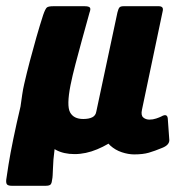

<svg xmlns="http://www.w3.org/2000/svg" viewBox="-41 -492 607 618"><path d="M-3 106Q-13 106 -17.5 102.5Q-22 99 -21 87Q-19 72 -13.5 37.5Q-8 3 2 -45.5Q12 -94 25 -149Q28 -170 30.5 -187.5Q33 -205 37 -222Q45 -257 55 -295Q65 -333 76 -371.5Q87 -410 98 -444Q105 -464 110 -468Q115 -472 131 -472H231Q244 -472 248 -468Q252 -464 247 -451Q246 -447 239 -422Q232 -397 222 -360.5Q212 -324 202 -286Q192 -248 186 -218Q173 -152 184.5 -130.5Q196 -109 227 -109Q245 -109 256 -114.5Q267 -120 269 -133L337 -452Q340 -464 343.5 -468Q347 -472 357 -472H470Q478 -472 481.5 -468Q485 -464 482 -453L416 -139Q412 -121 420 -114Q428 -107 440 -107Q451 -107 461.5 -110.5Q472 -114 478 -117Q497 -128 499 -111L504 -41Q504 -25 481 -16Q457 -6 438 -0.5Q419 5 391 5Q372 5 351 -2Q330 -9 314 -23.5Q298 -38 294 -58L336 -49Q309 -27 272 -11.5Q235 4 199 4Q164 4 139 -9.5Q114 -23 105 -40L138 -46Q137 -33 135 -14.5Q133 4 131 22Q130 36 129.5 49.5Q129 63 128.5 72Q128 81 127 85Q126 96 122.5 101Q119 106 106 106Z"/></svg>

Font: Glory Thin ExtraBold
Style: Italic
Weight: 800
Italic angle: -12°
Version: Version 1.011